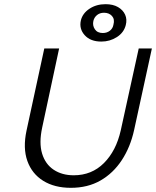

<svg xmlns="http://www.w3.org/2000/svg" viewBox="-20 -890 747 919"><path d="M319 9Q241 9 187 -24.5Q133 -58 111 -119.5Q89 -181 107 -265L192 -658H263L182 -280Q166 -206 181.5 -155Q197 -104 237 -77.5Q277 -51 333 -51Q419 -51 477.5 -109.5Q536 -168 558 -266L644 -658H707L622 -268Q604 -186 563 -123.5Q522 -61 461 -26Q400 9 319 9ZM465 -691Q413 -691 385.5 -721.5Q358 -752 367 -792Q375 -826 408 -848Q441 -870 485 -870Q521 -870 545 -856Q569 -842 579 -819.5Q589 -797 582 -770Q573 -734 539.5 -712.5Q506 -691 465 -691ZM472 -732Q492 -732 506 -743Q520 -754 523 -772Q530 -798 516 -813.5Q502 -829 478 -829Q458 -829 444.5 -818Q431 -807 427 -790Q422 -768 434 -750Q446 -732 472 -732Z"/></svg>

Font: Ysabeau
Style: Italic
Weight: 400
Italic angle: -12°
Designer: Christian Thalmann (Catharsis Fonts)
Version: Version 2.000;gftools[0.9.27.dev2+g8671c4b]